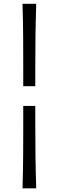

<svg xmlns="http://www.w3.org/2000/svg" viewBox="-20 -838 311 1020"><path d="M103.5 -379.9V-474.6Q103.5 -559.1 103 -642.1Q102.5 -725.1 99.6 -817.9H172.4Q169.4 -725.1 168.5 -642.1Q167.5 -559.1 167.5 -474.6V-379.9ZM99.6 162.6Q102.5 69.8 103 -13.2Q103.5 -96.2 103.5 -180.2V-275.4H167.5V-180.2Q167.5 -96.2 168.5 -13.2Q169.4 69.8 172.4 162.6Z"/></svg>

Font: Pinar-DS1-FD Regular
Style: Regular
Weight: 400
Designer: Amin Abedi
Version: Version 3.000